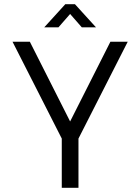

<svg xmlns="http://www.w3.org/2000/svg" viewBox="-20 -900 672 920"><path d="M592 -700 356 -236V0H276V-236L40 -700H123L316 -318L509 -700ZM192 -769 293 -880H339L440 -769H372L316 -833L260 -769Z"/></svg>

Font: Kulim Park
Style: Regular
Weight: 400
Designer: Noponies / Dale Sattler
Foundry: Noponies
Version: Version 1.000; ttfautohint (v1.8.3)